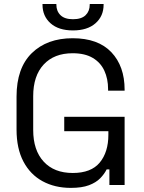

<svg xmlns="http://www.w3.org/2000/svg" viewBox="-20 -900 700 934"><path d="M60.5 -269.8V-430.2Q60.5 -569 134.6 -641.5Q208.8 -714 333.5 -714Q457.2 -714 521.8 -645.9Q586.2 -577.8 586.2 -463.8V-459H505.8V-466.2Q505.8 -516.8 487.6 -556.1Q469.5 -595.5 431.4 -618.2Q393.2 -641 333.5 -641Q243.2 -641 192.4 -586Q141.5 -531 141.5 -432.2V-267.8Q141.5 -169.2 192.4 -113.9Q243.2 -58.5 334 -58.5Q423.2 -58.5 465.2 -109.2Q507.2 -160 507.2 -244.2V-261.8H292.5V-331.8H586.2V0H512.2V-76H498.8Q488 -53.8 467.6 -32.9Q447.2 -12 412.9 1Q378.5 14 324.5 14Q246.5 14 186.9 -18.5Q127.2 -51 93.9 -114.2Q60.5 -177.5 60.5 -269.8ZM186.8 -877.2V-880.5H254.2V-877.2Q254.2 -845.8 274.4 -826.1Q294.5 -806.5 335 -806.5Q376.2 -806.5 396.4 -826.1Q416.5 -845.8 416.5 -877.2V-880.5H484V-877.2Q484 -821.5 444.6 -786.8Q405.2 -752 335 -752Q264.8 -752 225.8 -786.8Q186.8 -821.5 186.8 -877.2Z"/></svg>

Font: Space 7353
Style: Regular
Weight: 400
Designer: Christine Claussen + Ruben Lyon  (Space 7353)
Version: Version 1.000;FEAKit 1.0